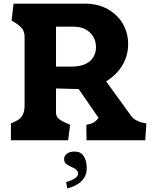

<svg xmlns="http://www.w3.org/2000/svg" viewBox="-20 -770 844 1054"><path d="M115 -192.5V-568Q115 -599.5 95.8 -619.5Q76.5 -639.5 43.5 -657L54.5 -750H446.5Q517.5 -750 571.5 -719.8Q625.5 -689.5 654.5 -639Q683.5 -588.5 683.5 -528Q683.5 -483 667.8 -444Q652 -405 624.8 -374.8Q597.5 -344.5 562.5 -323.5L699 -135Q710 -118 733.5 -107Q757 -96 780.5 -93H783.5L777.5 0H455L454 -85Q457 -85 458 -86Q483 -90 496.8 -99.2Q510.5 -108.5 521 -123L412 -281L287.5 -284.5V-152Q287.5 -130 304 -116.8Q320.5 -103.5 355 -89.5L365 -85L354 0H40V-93Q65.5 -102.5 81.5 -113.2Q97.5 -124 106.2 -142.8Q115 -161.5 115 -192.5ZM507 -511.5Q507 -542.5 492.2 -568Q477.5 -593.5 450.2 -608.5Q423 -623.5 386 -623.5H287.5V-404.5H374Q419 -404.5 449 -418.8Q479 -433 493 -457Q507 -481 507 -511.5ZM408.2 187.5Q412.3 162.9 374.2 147.4Q350.1 136.8 341 127.6Q331.9 118.5 331.9 102.2Q331.9 86 347.2 74Q362.5 62 389.9 62Q422.2 62 438.4 85.3Q454.6 108.6 456.2 148.8Q457.1 179.1 444.6 201.7Q432.2 224.2 408.2 239.7Q384.1 255.2 349.3 264.4L342.7 229.9Q375 220 390.7 209.4Q406.5 198.8 408.2 187.5Z"/></svg>

Font: TMT Limkin
Style: Regular
Weight: 400
Designer: Gabriel Drozdov
Version: Version 1.000;Glyphs 3.1.2 (3151)